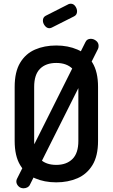

<svg xmlns="http://www.w3.org/2000/svg" viewBox="-20 -976 606 1034"><path d="M283 6Q219 6 168.5 -16Q118 -38 88.5 -87Q59 -136 59 -217V-508Q59 -589 88.5 -638Q118 -687 168.5 -709Q219 -731 283 -731Q346 -731 397 -709Q448 -687 478 -638Q508 -589 508 -508V-217Q508 -136 478 -87Q448 -38 397 -16Q346 6 283 6ZM283 -88Q338 -88 370 -119.5Q402 -151 402 -217V-508Q402 -574 370.5 -605.5Q339 -637 283 -637Q227 -637 195.5 -605.5Q164 -574 164 -508V-217Q164 -151 195.5 -119.5Q227 -88 283 -88ZM107 38Q90 38 79 26.5Q68 15 68 1Q68 -7 72 -14L440 -749Q448 -767 469 -767Q484 -767 497.5 -756.5Q511 -746 511 -729Q511 -720 508 -713L141 19Q137 28 127.5 33Q118 38 107 38ZM246 -824Q232 -824 221.5 -837.5Q211 -851 211 -865Q211 -883 226 -891L350 -954Q356 -956 361 -956Q376 -956 385.5 -942.5Q395 -929 395 -915Q395 -896 379 -888L258 -827Q255 -826 252 -825Q249 -824 246 -824Z"/></svg>

Font: Dosis ExtraLight SemiBold
Style: Regular
Weight: 600
Version: Version 3.001; ttfautohint (v1.8.2)